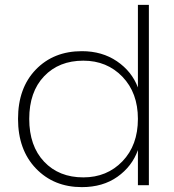

<svg xmlns="http://www.w3.org/2000/svg" viewBox="-20 -760 713 788"><path d="M316 -550Q399 -550 460 -508.5Q521 -467 546 -401V-740H591V0H546V-144Q522 -77 462 -34.5Q402 8 316 8Q201 8 127.5 -68.5Q54 -145 54 -272Q54 -399 127 -474.5Q200 -550 316 -550ZM546 -272Q546 -379 482.5 -445Q419 -511 322 -511Q222 -511 161 -447Q100 -383 100 -272Q100 -161 161 -96.5Q222 -32 322 -32Q419 -32 482.5 -98Q546 -164 546 -272Z"/></svg>

Font: Poppins ExtraLight
Style: Regular
Weight: 275
Designer: Ninad Kale (Devanagari), Jonny Pinhorn (Latin)
Foundry: Indian Type Foundry
Version: Version 3.200;PS 1.000;hotconv 16.6.54;makeotf.lib2.5.65590